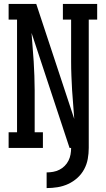

<svg xmlns="http://www.w3.org/2000/svg" viewBox="-20 -755 540 980"><path d="M218 205V125Q235 125 251.5 122Q268 119 283 111.5Q298 104 310 92Q322 80 329.5 65Q337 50 340 33.5Q343 17 343 0H335L141 -587Q143 -551 146.5 -514Q150 -477 152 -440.5Q154 -404 155.5 -367.5Q157 -331 157 -294V-80H199V0H24V-80H67V-655H24V-735H165L359 -148Q357 -184 353.5 -221Q350 -258 348 -294.5Q346 -331 344.5 -367.5Q343 -404 343 -441V-655H301V-735H476V-655H433V0Q433 28 428 56Q423 84 409.5 109Q396 134 375 153Q354 172 328 184Q302 196 274 200.5Q246 205 218 205Z"/></svg>

Font: Iosevka Slab Medium
Style: Regular
Weight: 500
Monospace: yes
Designer: Belleve Invis
Foundry: Belleve Invis
Version: Version 11.1.1; ttfautohint (v1.8.3)